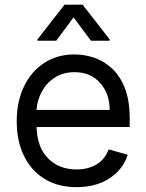

<svg xmlns="http://www.w3.org/2000/svg" viewBox="-20 -784 622 816"><path d="M305.4 11.4Q226.6 11.4 169.6 -23.6Q112.6 -58.6 81.9 -121.6Q51.1 -184.7 51.1 -268.5Q51.1 -352.3 81.9 -416.4Q112.6 -480.5 167.8 -516.5Q223 -552.6 296.9 -552.6Q339.5 -552.6 381 -538.4Q422.6 -524.1 456.7 -492.4Q490.8 -460.6 511 -408.4Q531.2 -356.2 531.2 -279.8V-244.3H135.3Q138.1 -157 184.8 -110.4Q231.5 -63.9 305.4 -63.9Q354.8 -63.9 390.3 -85.2Q425.8 -106.5 441.8 -149.1L522.7 -126.4Q503.6 -64.6 446 -26.6Q388.5 11.4 305.4 11.4ZM135.3 -316.8H446Q446 -386 405.5 -431.6Q365.1 -477.3 296.9 -477.3Q248.9 -477.3 213.8 -454.9Q178.6 -432.5 158.4 -395.8Q138.1 -359 135.3 -316.8ZM366.5 -610.8 292.6 -710.2 218.8 -610.8H139.2V-616.5L254.3 -764.2H331L446 -616.5V-610.8Z"/></svg>

Font: Inter Alia
Style: Regular
Weight: 400
Designer: Rasmus Andersson (Latin, Greek, Cyrillic etc.) and Evan from Shavian.info (Shavian, old style figures)
Foundry: Shavian.info
Version: Version 0.001;git-37ab20767